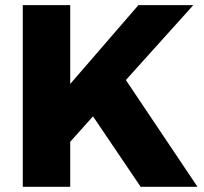

<svg xmlns="http://www.w3.org/2000/svg" viewBox="-20 -721 789 741"><path d="M742.2 0H522.9L338.9 -272L251 -173.8V0H67.9V-701.2H251V-397L514.2 -701.2H726.1L465.8 -412.1Z"/></svg>

Font: Argentum Sans
Style: Bold
Weight: 700
Designer: Julieta Ulanovsky (Modified by Cristiano Sobral)
Foundry: Julieta Ulanovsky
Version: Version 1.000; ttfautohint (v1.5.65-e2d9)